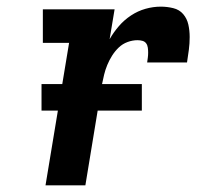

<svg xmlns="http://www.w3.org/2000/svg" viewBox="-20 -558 640 578"><path d="M117 0 188 -429H109V-530H325L310 -440Q322 -461 338 -479.5Q354 -498 374.5 -511.5Q395 -525 418 -531.5Q441 -538 464 -538Q483 -538 501.5 -533.5Q520 -529 531.5 -515.5Q543 -502 547 -484Q551 -466 551 -446.5Q551 -427 548.5 -408Q546 -389 543 -370H423Q424 -377 425 -384.5Q426 -392 426 -399.5Q426 -407 425 -414.5Q424 -422 420 -427.5Q416 -433 409 -435Q402 -437 394 -437Q379 -437 364 -431.5Q349 -426 337.5 -415Q326 -404 317.5 -390.5Q309 -377 303 -362.5Q297 -348 293.5 -333.5Q290 -319 287 -304L237 0ZM105 -225V-305H407V-225Z"/></svg>

Font: Iosevka Slab Extended
Style: Bold Italic
Weight: 700
Width: 7
Italic angle: -9°
Monospace: yes
Designer: Belleve Invis
Foundry: Belleve Invis
Version: Version 11.1.0; ttfautohint (v1.8.3)